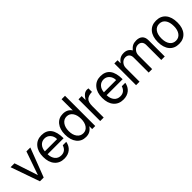

<svg xmlns="http://www.w3.org/2000/svg" viewBox="262 -1990 3275 3275"><g transform="rotate(-45 1899.5 -353.0)"><path d="M285 0H194L10 -524H104L244 -99L392 -524H486Z M999 -234H613Q615 -152 655.5 -103Q696 -54 767 -54Q869 -54 904 -159H988Q972 -73 913 -25Q854 23 764 23Q654 23 590 -51.5Q526 -126 526 -255Q526 -384 591.5 -461.5Q657 -539 766 -539Q999 -539 999 -234ZM615 -302H910Q910 -370 869 -416Q828 -462 765 -462Q702 -462 661 -418.5Q620 -375 615 -302Z M1528 -729V0H1454V-69Q1420 -20 1380.5 1.5Q1341 23 1287 23Q1181 23 1120 -53.5Q1059 -130 1059 -263Q1059 -388 1120.5 -463.5Q1182 -539 1284 -539Q1392 -539 1445 -458V-729ZM1298 -461Q1230 -461 1188 -405Q1146 -349 1146 -258Q1146 -166 1188 -110.5Q1230 -55 1299 -55Q1365 -55 1405 -110Q1445 -165 1445 -256Q1445 -350 1405 -405.5Q1365 -461 1298 -461Z M1900 -451Q1816 -449 1774 -412Q1732 -375 1732 -272V0H1648V-524H1725V-429Q1761 -488 1794.5 -513.5Q1828 -539 1868 -539Q1879 -539 1900 -536Z M2423 -234H2037Q2039 -152 2079.5 -103Q2120 -54 2191 -54Q2293 -54 2328 -159H2412Q2396 -73 2337 -25Q2278 23 2188 23Q2078 23 2014 -51.5Q1950 -126 1950 -255Q1950 -384 2015.5 -461.5Q2081 -539 2190 -539Q2423 -539 2423 -234ZM2039 -302H2334Q2334 -370 2293 -416Q2252 -462 2189 -462Q2126 -462 2085 -418.5Q2044 -375 2039 -302Z M2513 -524H2590V-450Q2624 -497 2661.5 -518Q2699 -539 2751 -539Q2848 -539 2892 -459Q2929 -503 2965 -521Q3001 -539 3053 -539Q3126 -539 3165.5 -501.5Q3205 -464 3205 -393V0H3121V-361Q3121 -411 3095.5 -438.5Q3070 -466 3024 -466Q2973 -466 2937 -426Q2901 -386 2901 -329V0H2817V-361Q2817 -411 2791.5 -438.5Q2766 -466 2720 -466Q2669 -466 2633 -426Q2597 -386 2597 -329V0H2513Z M3531 -539Q3644 -539 3706.5 -464.5Q3769 -390 3769 -254Q3769 -125 3705.5 -51Q3642 23 3532 23Q3420 23 3357.5 -51.5Q3295 -126 3295 -258Q3295 -390 3358 -464.5Q3421 -539 3531 -539ZM3532 -462Q3462 -462 3422 -407.5Q3382 -353 3382 -258Q3382 -163 3422 -108.5Q3462 -54 3532 -54Q3601 -54 3641.5 -108.5Q3682 -163 3682 -255Q3682 -352 3642.5 -407Q3603 -462 3532 -462Z"/></g></svg>

Font: ColatingCofangSans
Style: Regular
Weight: 400
Foundry: GNU
Version: Version 412.227;June 27, 2022;FontCreator 11.0.0.2412 32-bit